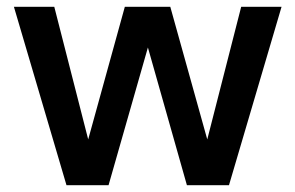

<svg xmlns="http://www.w3.org/2000/svg" viewBox="-20 -546 871 566"><path d="M176 0 21 -526H140L240 -135L348 -526H482L591 -135L691 -526H810L655 0H531L416 -406L300 0Z"/></svg>

Font: DM Sans 9pt SemiBold
Style: Regular
Weight: 600
Version: Version 4.004;gftools[0.9.30]